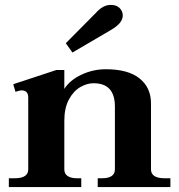

<svg xmlns="http://www.w3.org/2000/svg" viewBox="-20 -762 730 782"><path d="M275 -548 248 -586 370 -709Q399 -742 431 -742Q455 -742 467.5 -729Q480 -716 480 -699Q480 -683 468 -668.5Q456 -654 432 -640ZM674 -36V0H378V-36H397Q421 -36 434.5 -45Q448 -54 448 -72V-328Q448 -423 361 -423Q334 -423 306.5 -407Q279 -391 260.5 -356.5Q242 -322 242 -270V-72Q242 -54 255.5 -45Q269 -36 293 -36H311V0H16V-36H41Q67 -36 81 -45Q95 -54 95 -72V-365Q95 -394 67 -394Q61 -394 43 -388L34 -419L210 -477H242V-400Q265 -436 312 -458Q359 -480 411 -480Q502 -480 548.5 -442.5Q595 -405 595 -341V-72Q595 -54 609 -45Q623 -36 649 -36Z"/></svg>

Font: Taviraj DemiBold
Style: Regular
Weight: 600
Designer: Katatrad Team
Foundry: CadsonDemak
Version: Version 1.030